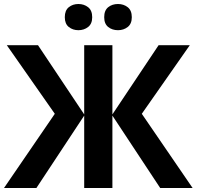

<svg xmlns="http://www.w3.org/2000/svg" viewBox="-20 -940 983 960"><path d="M254 -371 14 -714H170L401 -368V-714H542V-368L773 -714H929L689 -371L943 0H781L542 -362V0H401V-362L162 0H0ZM304 -854Q304 -888 324 -904Q344 -920 372 -920Q400 -920 420.5 -904Q441 -888 441 -854Q441 -821 420.5 -805Q400 -789 372 -789Q344 -789 324 -805Q304 -821 304 -854ZM501 -854Q501 -888 521 -904Q541 -920 570 -920Q598 -920 618.5 -904Q639 -888 639 -854Q639 -821 618.5 -805Q598 -789 570 -789Q541 -789 521 -805Q501 -821 501 -854Z"/></svg>

Font: BC Sans
Style: Bold
Weight: 700
Designer: Monotype Design Team
Province of B.C.
Foundry: Monotype Imaging Inc.
Version: Version 2.000;GOOG;noto-source:20170915:90ef993387c0